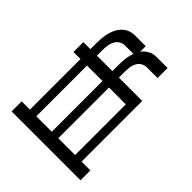

<svg xmlns="http://www.w3.org/2000/svg" viewBox="-200 -868 1001 1001"><g transform="rotate(45 300.0 -367.5)"><path d="M46 0V-74H107V-447H55V-520H107V-566Q107 -581 108 -595.5Q109 -610 111.5 -624Q114 -638 118.5 -652Q123 -666 129.5 -678.5Q136 -691 146 -702Q156 -713 167.5 -720.5Q179 -728 193.5 -731.5Q208 -735 222 -735H300V-693Q307 -704 316 -711.5Q325 -719 336.5 -725Q348 -731 359.5 -733Q371 -735 383 -735H461V-661H383Q367 -661 352.5 -653Q338 -645 330 -630.5Q322 -616 319.5 -599.5Q317 -583 317 -566V-520H489V-73H554V0ZM155 -520H269V-566Q269 -591 272 -615.5Q275 -640 283 -661H222Q206 -661 191.5 -653Q177 -645 169 -630.5Q161 -616 158 -599.5Q155 -583 155 -566ZM317 -73H441V-447H317ZM269 -73V-447H155V-73Z"/></g></svg>

Font: Iosevka HT Extended
Style: Regular
Weight: 400
Width: 7
Monospace: yes
Designer: Belleve Invis
Foundry: Belleve Invis
Version: Version 32.3.0; ttfautohint (v1.8.4)